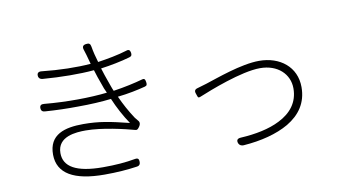

<svg xmlns="http://www.w3.org/2000/svg" viewBox="-79 -958 2077 1174"><g transform="rotate(-10 960.0 -370.5)"><path d="M397 -405C472 -405 543 -409 602 -416C626 -359 657 -301 691 -251C573 -280 507 -294 408 -294C293 -294 193 -267 194 -141C195 -24 294 33 484 33C561 33 626 28 688 19C702 17 708 8 708 -6C708 -24 702 -32 684 -29C622 -18 562 -13 482 -13C315 -13 240 -59 240 -143C240 -247 357 -253 416 -253C517 -253 655 -220 717 -203C730 -200 734 -209 742 -219C751 -231 753 -246 742 -257C736 -264 730 -271 725 -278C694 -325 668 -373 646 -422C712 -429 773 -442 819 -454C833 -458 834 -465 832 -480C829 -497 826 -505 809 -500C763 -487 696 -472 627 -462C617 -484 610 -508 602 -529C594 -552 584 -579 575 -610C635 -618 702 -631 757 -647C771 -651 774 -659 772 -673C769 -690 761 -696 745 -690C690 -673 625 -661 564 -652C554 -685 545 -720 540 -751C537 -770 529 -776 510 -773C489 -770 484 -759 491 -739C495 -728 498 -717 501 -707L517 -649C432 -642 323 -644 213 -656C195 -658 184 -650 186 -632C187 -618 197 -610 211 -609C325 -600 441 -599 530 -607C539 -577 549 -547 560 -518L571 -487L584 -458C480 -446 334 -444 194 -457C176 -459 166 -452 167 -434C168 -419 175 -412 190 -411C259 -406 329 -404 397 -405Z M1587 -101C1521 -67 1434 -50 1343 -45C1321 -44 1313 -33 1321 -13C1326 -1 1339 5 1352 4C1462 -4 1560 -29 1634 -72C1713 -119 1762 -187 1762 -285C1762 -411 1663 -488 1534 -488C1421 -488 1262 -428 1192 -406C1172 -400 1155 -395 1138 -390C1117 -385 1112 -375 1120 -355C1127 -337 1125 -327 1143 -334C1211 -362 1415 -443 1532 -443C1641 -443 1712 -375 1712 -286C1712 -199 1663 -139 1587 -101Z"/></g></svg>

Font: GenSenRounded2 TW L
Style: Regular
Weight: 300
Version: Version 2.100;PS 2.1;hotconv 16.6.51;makeotf.lib2.5.65220 DE